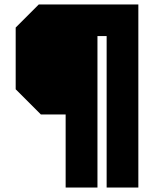

<svg xmlns="http://www.w3.org/2000/svg" viewBox="-20 -720 708 857"><path d="M273 117V-209H162.5L50 -321.5V-597L153 -700H597.5V117H456V-559H415V117Z"/></svg>

Font: Tourney Condensed Black
Style: Regular
Weight: 900
Width: 3
Designer: Tyler Finck
Foundry: Etcetera Type Co
Version: Version 1.010; ttfautohint (v1.8.3)